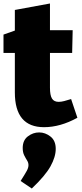

<svg xmlns="http://www.w3.org/2000/svg" viewBox="-20 -713 469 1099"><path d="M232 15Q65 15 65 -184V-410H0V-515L65 -538V-656L266 -693V-540H396L393 -410H266V-211Q266 -168 277.5 -149Q289 -130 316 -130Q330 -130 347.5 -134.5Q365 -139 387 -146L423 -39Q325 15 232 15ZM162 366 98 323Q124 282 133.5 264.5Q143 247 143 232Q143 218 135 205.5Q127 193 118.5 176Q110 159 110 134Q110 90 139.5 67.5Q169 45 204 45Q239 45 269 68.5Q299 92 299 139Q299 185 269 239Q239 293 162 366Z"/></svg>

Font: Bitter Black
Style: Regular
Weight: 900
Designer: Sol Matas, and Bitter project Authors
Foundry: Sol Matas
Version: Version 2.001